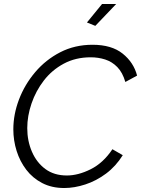

<svg xmlns="http://www.w3.org/2000/svg" viewBox="-20 -939 709 965"><path d="M303 6Q240 6 192 -19Q144 -44 112 -86Q80 -128 63.5 -180.5Q47 -233 47 -289Q47 -364 75.5 -439Q104 -514 157 -576.5Q210 -639 283 -676.5Q356 -714 445 -714Q541 -714 596.5 -669.5Q652 -625 669 -559L610 -527Q596 -575 569.5 -602Q543 -629 508.5 -640Q474 -651 436 -651Q360 -651 300.5 -619Q241 -587 200.5 -534.5Q160 -482 138.5 -419Q117 -356 117 -295Q117 -231 140.5 -176.5Q164 -122 208 -89.5Q252 -57 316 -57Q373 -57 436 -88.5Q499 -120 545 -189L597 -159Q562 -103 513 -66.5Q464 -30 409 -12Q354 6 303 6ZM459 -809 417 -826 493 -919H564Z"/></svg>

Font: Raleway
Style: Italic
Weight: 400
Italic angle: -12°
Designer: Matt McInerney, Pablo Impallari, Rodrigo Fuenzalida
Foundry: Matt McInerney, Pablo Impallari, Rodrigo Fuenzalida
Version: Version 4.026